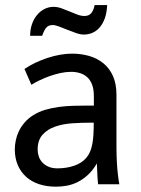

<svg xmlns="http://www.w3.org/2000/svg" viewBox="-20 -717 547 747"><path d="M75.2 -448.7Q94.7 -461.9 117.4 -472.7Q140.1 -483.4 164.3 -491.5Q188.5 -499.5 212.9 -503.9Q237.3 -508.3 260.3 -508.3Q295.4 -508.3 326.9 -499.3Q358.4 -490.2 382.1 -470.9Q405.8 -451.7 419.4 -421.4Q433.1 -391.1 433.1 -348.1V-147Q433.1 -113.8 434.6 -86.9Q436 -60.1 438.5 -40.5Q440.9 -17.6 444.3 0H361.8Q360.4 -8.3 359.1 -30.8Q357.9 -53.2 356.9 -81.1Q340.8 -53.7 321.8 -36.4Q302.7 -19 282.2 -8.8Q261.7 1.5 240.2 5.4Q218.8 9.3 197.8 9.3Q161.1 9.3 131.3 -0.7Q101.6 -10.7 80.8 -29.8Q60.1 -48.8 48.8 -75.7Q37.6 -102.5 37.6 -136.2Q37.6 -152.3 41.3 -170.4Q44.9 -188.5 53.2 -206.1Q61.5 -223.6 75.2 -239.7Q88.9 -255.9 108.9 -268.6Q130.4 -282.2 156.2 -289.8Q182.1 -297.4 209.7 -301Q237.3 -304.7 265.1 -305.4Q293 -306.2 318.8 -306.2H345.2V-342.3Q345.2 -369.1 338.4 -387.5Q331.5 -405.8 319.3 -416.7Q307.1 -427.7 291 -432.6Q274.9 -437.5 256.8 -437.5Q236.8 -437.5 215.3 -432.9Q193.8 -428.2 173.3 -420.9Q152.8 -413.6 134.5 -404.8Q116.2 -396 102.1 -387.2ZM315.4 -102.5Q324.7 -113.3 330.3 -126.5Q335.9 -139.6 339.1 -156.2Q342.3 -172.9 343.5 -193.4Q344.7 -213.9 344.7 -239.7H330.6Q296.9 -239.7 261 -237.3Q225.1 -234.9 195.1 -224.6Q165 -214.4 145.8 -193.1Q126.5 -171.9 126.5 -134.8Q126.5 -121.1 130.9 -108.2Q135.3 -95.2 144.8 -85Q154.3 -74.7 168.7 -68.4Q183.1 -62 203.6 -62Q238.8 -62 268.6 -72.3Q298.3 -82.5 315.4 -102.5ZM306.2 -582.5Q293 -582.5 276.1 -588.4Q259.3 -594.2 242.2 -601.1Q225.1 -607.9 210 -613.8Q194.8 -619.6 185.1 -619.6Q169.4 -619.6 160.6 -610.1Q151.9 -600.6 144 -577.6H97.2Q97.2 -602.5 104.5 -623.3Q111.8 -644 124.3 -658.9Q136.7 -673.8 153.3 -682.1Q169.9 -690.4 188 -690.4Q203.1 -690.4 219 -684.8Q234.9 -679.2 250.2 -672.6Q265.6 -666 280.5 -660.4Q295.4 -654.8 308.6 -654.8Q325.7 -654.8 335 -665.8Q344.2 -676.8 348.1 -697.3H397Q395.5 -667 387.7 -645.5Q379.9 -624 367.4 -609.9Q355 -595.7 339.1 -589.1Q323.2 -582.5 306.2 -582.5Z"/></svg>

Font: Shanti
Style: Regular
Weight: 400
Designer: vernon adams
Foundry: vernon adams
Version: Version 1.000